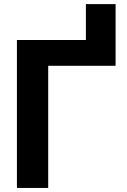

<svg xmlns="http://www.w3.org/2000/svg" viewBox="-20 -924 624 944"><path d="M63.2 0H217V-600.5H548.3V-903.8H402.3V-727.3H63.2Z"/></svg>

Font: Inter-Hewn
Style: Bold
Weight: 700
Designer: Rasmus Andersson
Foundry: rsms
Version: Version 3.012;git-f93a4a705